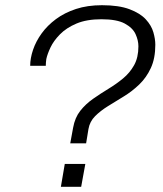

<svg xmlns="http://www.w3.org/2000/svg" viewBox="-20 -718 627 738"><path d="M250 -167 261 -227Q268 -266 288.5 -292Q309 -318 337.5 -338Q366 -358 396.5 -376.5Q427 -395 453 -416.5Q479 -438 495.5 -467.5Q512 -497 512 -540Q512 -563 501 -587Q490 -611 459.5 -627.5Q429 -644 370 -644Q313 -644 274 -627.5Q235 -611 210.5 -586Q186 -561 174 -535.5Q162 -510 158 -491Q157 -484 156.5 -477.5Q156 -471 156 -465H96Q96 -494 107 -526.5Q118 -559 140 -589.5Q162 -620 195 -644.5Q228 -669 272 -683.5Q316 -698 372 -698Q437 -698 478 -682.5Q519 -667 540.5 -643.5Q562 -620 569.5 -594Q577 -568 577 -546Q577 -494 560 -457Q543 -420 515.5 -393.5Q488 -367 456 -347.5Q424 -328 395 -310Q366 -292 345.5 -271.5Q325 -251 320 -222L311 -167ZM214 0 229 -88H308L292 0Z"/></svg>

Font: Archivo SemiExpanded ExtraLight
Style: Italic
Weight: 250
Width: 6
Italic angle: -10°
Designer: Hector Gatti
Foundry: Omnibus-Type
Version: Version 2.001